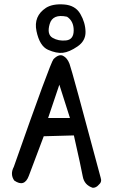

<svg xmlns="http://www.w3.org/2000/svg" viewBox="-20 -853 540 902"><path d="M196.3 -816.4Q227.5 -835.9 280.8 -832Q334 -828.1 357.4 -787.6Q380.9 -747.1 381.8 -704.1Q382.8 -661.1 344.2 -634.8Q305.7 -608.4 275.4 -605Q245.1 -601.6 205.6 -619.1Q166 -636.7 151.4 -707Q136.7 -777.3 196.3 -816.4ZM294.9 -774.4Q227.5 -789.1 213.4 -740.2Q199.2 -691.4 227.1 -675.3Q254.9 -659.2 290.5 -663.1Q326.2 -667 326.2 -710.4Q326.2 -753.9 294.9 -774.4ZM231.4 -575.2Q256.8 -600.6 276.4 -590.8Q295.9 -581.1 306.6 -553.2Q317.4 -525.4 453.1 -17.6Q460 2 443.4 15.6Q431.6 29.3 416 29.3Q376 16.6 368.7 -24.4Q361.3 -65.4 327.1 -216.8L185.5 -212.9L115.2 -26.4Q94.7 28.3 46.9 -4.9Q26.4 -34.2 44.9 -69.3Q216.8 -558.6 231.4 -575.2ZM308.6 -298.8 258.8 -455.1 206.1 -298.8Z"/></svg>

Font: NaikaiFont
Style: Regular-Lite
Weight: 400
Version: Version 1.67